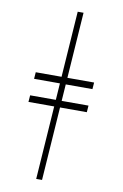

<svg xmlns="http://www.w3.org/2000/svg" viewBox="-107 -850 725 1134"><g transform="rotate(10 255.0 -282.5)"><path d="M264 -790H299L229 225H194ZM79 -355 82 -395H432L429 -355ZM70 -215 73 -255H423L420 -215Z"/></g></svg>

Font: Bona Nova
Style: Italic
Weight: 400
Italic angle: -4°
Designer: Mateusz Machalski
Foundry: Capitalics
Version: Version 4.001; ttfautohint (v1.8.3)